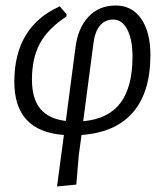

<svg xmlns="http://www.w3.org/2000/svg" viewBox="-20 -485 599 697"><path d="M276 5 266 78 257 185 187 192 212 5Q32 -8 32 -188Q32 -388 197 -462L222 -433L221 -425Q154 -381 125 -327.5Q96 -274 96 -196Q96 -127 126.5 -90Q157 -53 219 -46L254 -313Q263 -384 301.5 -424.5Q340 -465 400 -465Q459 -465 492.5 -417Q526 -369 526 -285Q526 -151 463 -77.5Q400 -4 276 5ZM461 -279Q461 -342 442 -378Q423 -414 391 -414Q361 -414 342.5 -391.5Q324 -369 319 -326L282 -45Q373 -53 417 -111Q461 -169 461 -279Z"/></svg>

Font: Alegreya Sans SC
Style: Italic
Weight: 400
Italic angle: -7°
Designer: Juan Pablo del Peral
Foundry: Huerta Tipografica
Version: Version 2.008; ttfautohint (v1.6)